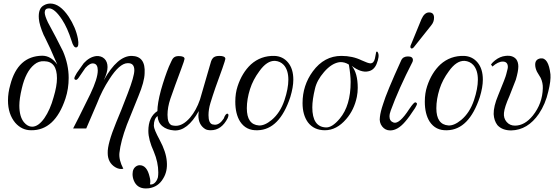

<svg xmlns="http://www.w3.org/2000/svg" viewBox="-20 -724 3153 1082"><path d="M419 -506Q427 -461 411 -457Q403 -455 396 -464.5Q389 -474 383 -495Q360 -567 330 -613Q288 -677 256 -677Q232 -677 232 -653Q232 -636 250 -598Q297 -512 335 -435Q367 -360 367 -285Q367 -224 349 -169Q289 12 155 10Q103 10 66 -32Q25 -81 25 -158Q25 -201 38 -246Q80 -408 218 -410Q267 -410 303 -360Q298 -372 283.5 -404Q269 -436 263 -451Q254 -469 245 -488.5Q236 -508 231.5 -516.5Q227 -525 226 -527Q202 -583 199 -618Q194 -678 229 -695Q245 -704 264 -704Q317 -704 367 -630Q407 -569 419 -506ZM282 -176Q301 -239 301 -283Q301 -378 229 -379Q198 -381 173 -360Q125 -321 103 -226Q89 -168 89 -129Q89 -67 115 -35Q136 -10 161 -10Q196 -10 230 -58Q263 -106 282 -176Z M795 -311Q794 -264 760 -182L695 -21Q660 72 653 138Q649 177 675 227Q652 232 629 218Q587 192 587 138Q585 87 635 -35Q660 -93 700 -198Q737 -294 737 -328Q737 -349 727.5 -359Q718 -369 698 -368Q653 -366 597 -279Q555 -215 527 -142Q500 -81 466 0H392Q408 -29 489 -194Q531 -282 531 -327Q531 -362 509 -366Q488 -371 461 -341L428 -293Q416 -274 409 -274Q399 -274 399 -283Q399 -290 413 -313L452 -368Q484 -403 522 -408Q551 -410 568.5 -393Q586 -376 586 -346Q586 -316 565 -272Q642 -410 723 -409Q801 -407 795 -311Z M1263 -58Q1228 10 1168 10Q1147 10 1136 3Q1098 -21 1098 -74Q1098 -84 1100 -98Q1036 16 961 11Q920 8 895 -13Q870 -34 868 -70Q847 -55 847 -15Q847 4 880 65Q916 132 920 186Q925 242 899 283Q872 329 819 337Q813 338 802 338Q752 338 734 293Q727 276 727 257Q727 224 751 211Q758 207 767 207Q808 207 823 272Q830 297 825 315Q839 318 851.5 307Q864 296 870 275Q872 261 872 248Q872 191 847 131Q816 63 816 14Q816 -65 867 -98Q867 -141 887 -216Q909 -293 932 -349Q950 -390 955 -395Q965 -408 987 -408Q1020 -408 1020 -392Q1020 -386 1001 -335Q965 -239 940 -167Q924 -119 924 -77Q924 -28 948 -18Q960 -15 971 -15Q1011 -15 1051 -61Q1086 -102 1107 -163L1161 -349Q1170 -385 1177 -393Q1187 -409 1216 -409Q1250 -409 1250 -392Q1250 -387 1233 -338Q1189 -220 1166 -144Q1155 -108 1155 -75Q1155 -30 1177 -23Q1187 -21 1191 -21Q1218 -21 1241 -56Q1246 -71 1252 -78Q1258 -85 1263 -83Q1272 -80 1263 -58Z M1616 -177Q1555 7 1432 10Q1367 13 1333 -39Q1306 -82 1306 -151Q1306 -199 1319 -238Q1344 -314 1394 -361Q1450 -411 1527 -409Q1574 -407 1603.5 -371.5Q1633 -336 1633 -275Q1633 -233 1616 -177ZM1583 -159Q1605 -225 1605 -275Q1605 -329 1579 -358Q1559 -379 1530 -381Q1484 -383 1441 -322Q1406 -275 1389 -222Q1371 -165 1371 -114Q1371 -22 1439 -17Q1471 -15 1511 -48Q1559 -88 1583 -159Z M2110 -427Q2120 -408 2102 -363Q2087 -328 2055 -322Q2015 -313 1962 -353Q1996 -313 1996 -229Q1996 -203 1991 -178Q1976 -105 1931 -53Q1877 10 1811 10Q1749 10 1715 -35Q1685 -77 1685 -143Q1685 -243 1743 -322Q1807 -409 1904 -409Q1967 -409 2018 -384Q2055 -367 2067 -367Q2087 -367 2093 -395Q2097 -419 2100 -431Q2106 -437 2110 -427ZM1946 -360Q1923 -375 1896 -374Q1850 -369 1806 -318Q1766 -272 1755 -224Q1740 -162 1740 -119Q1740 -10 1815 -6Q1851 -3 1895 -56Q1956 -129 1956 -262Q1956 -301 1946 -360Z M2322 -147Q2330 -144 2330 -138Q2330 -134 2319 -115Q2286 -64 2263 -38Q2221 11 2179 11Q2151 11 2133.5 -11.5Q2116 -34 2121 -65Q2124 -94 2139 -138Q2158 -202 2241 -384Q2251 -406 2279 -406Q2307 -406 2307 -385Q2307 -382 2305 -376Q2226 -222 2182 -101Q2175 -83 2175 -67Q2175 -41 2199 -33Q2231 -24 2286 -109Q2300 -130 2309 -139.5Q2318 -149 2322 -147ZM2426 -624Q2426 -600 2410 -581L2313 -459Q2305 -449 2298 -451Q2287 -456 2298 -477L2355 -616Q2372 -654 2398 -654Q2426 -654 2426 -624Z M2684 -177Q2623 7 2500 10Q2435 13 2401 -39Q2374 -82 2374 -151Q2374 -199 2387 -238Q2412 -314 2462 -361Q2518 -411 2595 -409Q2642 -407 2671.5 -371.5Q2701 -336 2701 -275Q2701 -233 2684 -177ZM2651 -159Q2673 -225 2673 -275Q2673 -329 2647 -358Q2627 -379 2598 -381Q2552 -383 2509 -322Q2474 -275 2457 -222Q2439 -165 2439 -114Q2439 -22 2507 -17Q2539 -15 2579 -48Q2627 -88 2651 -159Z M3082 -305Q3085 -269 3070 -209Q3054 -138 3017 -83Q2954 9 2861 11Q2810 11 2783 -19Q2764 -44 2762 -81Q2761 -124 2787 -186Q2830 -290 2833 -306L2837 -322Q2842 -339 2842 -346Q2842 -377 2813 -377Q2787 -377 2755 -349L2747 -361Q2757 -374 2770 -384Q2798 -406 2829 -409Q2870 -414 2890 -389Q2901 -373 2901 -349Q2901 -323 2887 -275L2851 -183Q2823 -120 2820 -88Q2817 -58 2835 -37Q2853 -16 2882 -16Q2937 -16 2983 -73Q3037 -141 3039 -227Q3040 -257 3027 -285L3006 -320Q2996 -341 2996 -360Q2996 -390 3026 -395Q3071 -401 3082 -305Z"/></svg>

Font: GFS Solomos
Style: Regular
Weight: 400
Designer: George D. Matthiopoulos
Foundry: George D. Matthiopoulos
Version: Version 1.000